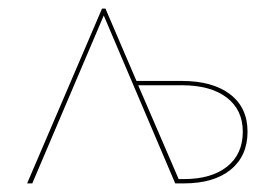

<svg xmlns="http://www.w3.org/2000/svg" viewBox="-20 -426 639 446"><path d="M402 -238Q474 -238 514.5 -207Q555 -176 555 -120Q555 -64 516 -32Q477 0 407 0H387L221 -390L55 0H43L217 -406H225L297 -238ZM407 -10Q471 -10 507.5 -39Q544 -68 544 -120Q544 -171 506.5 -199.5Q469 -228 402 -228H301L395 -10Z"/></svg>

Font: EauTestInfant Hairline
Style: Italic
Weight: 250
Italic angle: -12°
Designer: Christian Thalmann (Catharsis Fonts)
Version: Version 0.001;PS 000.001;hotconv 1.0.88;makeotf.lib2.5.64775